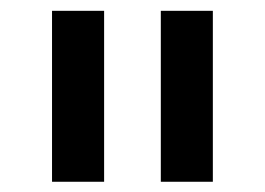

<svg xmlns="http://www.w3.org/2000/svg" viewBox="-20 -746 499 362"><path d="M283.2 -725.6H381.3V-403.3H283.2ZM78.1 -725.6H176.3V-403.3H78.1Z"/></svg>

Font: Poller One
Style: Regular
Weight: 400
Designer: Yvonne Schttler
Foundry: Yvonne Schttler
Version: Version 1.002